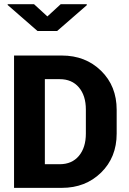

<svg xmlns="http://www.w3.org/2000/svg" viewBox="-20 -908 622 928"><path d="M268.6 -525.4H196.8V-114.3H268.6Q327.6 -114.3 361.3 -154.5Q395 -194.8 395 -262.2V-378.4Q395 -445.8 361.3 -485.6Q327.6 -525.4 268.6 -525.4ZM278.8 0H47.9V-639.6H278.8Q393.1 -639.6 468.5 -565.9Q543.9 -492.2 543.9 -377.4V-262.2Q543.9 -147.5 468.5 -73.7Q393.1 0 278.8 0ZM399.4 -887.7V-882.8L256.3 -758.3H161.1L17.1 -883.8V-887.7H144.5L209 -828.6L273.4 -887.7Z"/></svg>

Font: Yantramanav Black
Style: Regular
Weight: 900
Version: Version 1.001;PS 1.0;hotconv 1.0.72;makeotf.lib2.5.5900; ttf